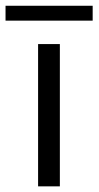

<svg xmlns="http://www.w3.org/2000/svg" viewBox="-88 -660 349 680"><path d="M-68.4 -586.9V-639.6H240.2V-586.9ZM46.9 0V-503.9H124V0Z"/></svg>

Font: Post No Bills Colombo SemiBold
Style: Regular
Weight: 600
Designer: Kosala Senevirathne, Siva Puranthara, Lasantha Premarathna, Tharique Azeez
Foundry: Mooniak
Version: Version 1.220 ; ttfautohint (v1.6)